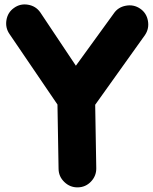

<svg xmlns="http://www.w3.org/2000/svg" viewBox="-20 -746 678 850"><path d="M324.2 83.5Q290 84 264.9 59.8Q239.7 35.6 239.3 1.5L234.4 -283.2L22.5 -594.7Q2.9 -622.6 8.5 -657Q14.2 -691.4 42 -710.9Q69.8 -731 104.2 -725.1Q138.7 -719.2 158.2 -691.4L315.9 -455.1L483.4 -686Q502.4 -714.4 537.1 -720.7Q571.8 -727.1 600.1 -708Q628.4 -689 634.8 -654.3Q641.1 -619.6 622.1 -591.3L401.4 -282.2L406.2 -1.5Q406.7 32.7 382.8 57.9Q358.9 83 324.2 83.5Z"/></svg>

Font: Mikhak Black
Style: Regular
Weight: 900
Designer: Amin Abedi
Version: Version 3.3